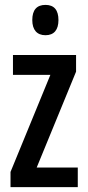

<svg xmlns="http://www.w3.org/2000/svg" viewBox="-20 -765 359 785"><path d="M166 -745C130 -745 112 -724 112 -683C112 -643 131 -621 166 -621C201 -621 219 -643 219 -683C219 -723 202 -745 166 -745ZM298 0V-80H130L291 -472V-540H33V-459H186L23 -62V0Z"/></svg>

Font: Noto Sans Gujarati ExtraCondensed Medium
Style: Regular
Weight: 500
Width: 2
Designer: Jelle Bosma - Monotype Design Team, Universal Thirst
Foundry: Monotype Imaging Inc.
Version: Version 2.106